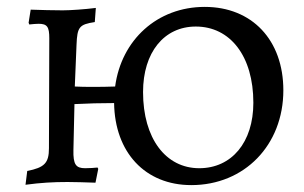

<svg xmlns="http://www.w3.org/2000/svg" viewBox="-20 -528 883 557"><path d="M574 -508C436 -508 332 -412 314 -277C291 -276 269 -276 247 -276C230 -276 214 -276 197 -277L202 -398C204 -450 210 -457 255 -464L258 -505C227 -501 184 -498 162 -498C138 -498 95 -499 69 -500L63 -462L65 -457C73 -458 86 -459 92 -459C117 -459 123 -450 123 -417L122 -98C122 -55 109 -42 59 -32L54 8C99 2 134 0 176 0C200 0 226 1 257 2L265 -38L263 -42C254 -41 240 -40 227 -40C200 -40 192 -51 193 -93L196 -226C234 -228 273 -229 311 -229C313 -86 401 9 535 9C689 9 802 -107 802 -266C802 -412 711 -508 574 -508ZM558 -40C461 -40 395 -126 395 -261C395 -376 456 -451 548 -451C648 -451 715 -365 715 -230C715 -115 652 -40 558 -40Z"/></svg>

Font: Alegreya SC
Style: Regular
Weight: 400
Designer: Juan Pablo del Peral
Foundry: Huerta Tipografica
Version: Version 2.007;PS 002.007;hotconv 1.0.88;makeotf.lib2.5.64775